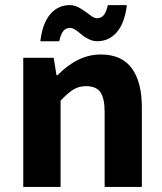

<svg xmlns="http://www.w3.org/2000/svg" viewBox="-20 -738 640 758"><path d="M139.2 -575.2Q147.9 -646.5 178.5 -682.1Q209 -717.8 255.9 -717.8Q276.9 -717.8 297.6 -704.8Q318.4 -691.9 335 -679Q351.6 -666 362.8 -666Q378.9 -666 389.2 -677.7Q399.4 -689.5 405.8 -717.8H481Q472.2 -647 441.4 -611.1Q410.6 -575.2 363.8 -575.2Q347.2 -575.2 330.1 -583.5Q313 -591.8 302 -601.6Q291 -611.3 278.6 -619.6Q266.1 -627.9 256.8 -627.9Q240.7 -627.9 230.5 -616.2Q220.2 -604.5 213.9 -575.2ZM71.8 0V-509.8H191.9L203.1 -440.9H207Q287.1 -522.9 377.9 -522.9Q460 -522.9 500 -468.8Q540 -414.6 540 -314.9V0H393.1V-295.9Q393.1 -349.6 376.5 -373.8Q359.9 -397.9 319.8 -397.9Q291.5 -397.9 269.8 -384.5Q248 -371.1 219.2 -340.8V0Z"/></svg>

Font: Office Code Pro Bold
Style: Regular
Weight: 700
Designer: Nathan Rutzky & Paul D. Hunt
Foundry: Adobe Systems Incorporated
Version: Version 1.004;PS 001.004;hotconv 1.0.70;makeotf.lib2.5.58329